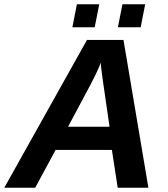

<svg xmlns="http://www.w3.org/2000/svg" viewBox="-41 -874 783 894"><path d="M650 0H507L480 -176H218L123 0H-21L364 -688H534ZM428 -582Q418 -552 380 -479L276 -284H469L437 -505Q428 -571 428 -582ZM614 -747H508L529 -854H635ZM400 -747H296L317 -854H421Z"/></svg>

Font: Libra Sans
Style: Bold Italic
Weight: 700
Italic angle: -12°
Foundry: Context Ltd
Version: Version 1.002